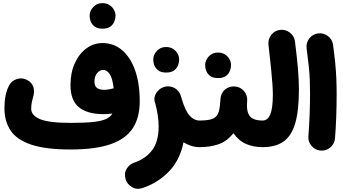

<svg xmlns="http://www.w3.org/2000/svg" viewBox="-20 -862 2152 1205"><path d="M7.8 -183.1Q7.8 -268.6 36.1 -323.7Q51.3 -354.5 84.7 -365.5Q118.2 -376.5 148.9 -360.8Q179.2 -345.7 189.2 -316.4Q199.2 -287.1 186.5 -248Q184.1 -240.2 179.9 -221.2Q175.8 -202.1 175.8 -179.2Q175.8 -137.7 231.2 -114.3Q286.6 -90.8 423.3 -90.8Q509.3 -90.8 562.3 -96.2Q615.2 -101.6 644 -114.5Q672.9 -127.4 685.1 -149.4Q657.7 -145.5 632.3 -145.5Q527.8 -145.5 475.1 -189Q422.4 -232.4 422.4 -327.6Q422.4 -405.8 449.5 -465.3Q476.6 -524.9 522.2 -558.3Q567.9 -591.8 623.5 -591.8Q693.4 -591.8 745.8 -547.6Q798.3 -503.4 827.6 -421.4Q856.9 -339.4 856.9 -225.6Q856.9 -124 813.2 -57.1Q769.5 9.8 674.1 43Q578.6 76.2 423.3 76.2Q266.6 76.2 175.8 45.7Q85 15.1 46.4 -43Q7.8 -101.1 7.8 -183.1ZM572.8 -348.6Q572.8 -298.3 632.8 -298.3Q649.4 -298.3 664.8 -301.3Q680.2 -304.2 692.9 -307.6H693.4Q686 -372.1 668 -397.7Q649.9 -423.3 627.4 -423.3Q606.4 -423.3 589.6 -403.3Q572.8 -383.3 572.8 -348.6ZM542.5 -763.2Q542.5 -793.9 565.2 -818.1Q587.9 -842.3 622.1 -842.3Q647.5 -842.3 665 -831.5Q682.6 -820.8 692.4 -805.2Q705.1 -785.2 705.1 -763.2Q705.1 -747.6 698.2 -728.5Q691.4 -709.5 673.6 -695.8Q655.8 -682.1 623.5 -682.1Q590.3 -682.1 573 -696Q555.7 -710 548.8 -728Q542.5 -745.1 542.5 -763.2Z M953.1 -217.3Q945.3 -238.8 952.1 -259.8Q959 -280.8 976.1 -296.6Q993.2 -312.5 1015.6 -317.9Q1027.3 -320.8 1039.6 -319.8Q1068.4 -318.4 1089.1 -299.8Q1109.9 -281.2 1115.7 -257.3Q1116.2 -255.9 1116.7 -254.4Q1140.1 -170.4 1168.7 -137.9Q1197.3 -105.5 1231.9 -105.5H1232.4Q1267.1 -105.5 1291.3 -81.1Q1315.4 -56.6 1315.4 -22Q1315.4 12.2 1291.3 36.9Q1267.1 61.5 1232.4 61.5H1231.9Q1205.6 61.5 1180.4 53.5Q1155.3 45.4 1131.8 31.2Q1109.4 142.6 1040.3 214.1Q971.2 285.6 875 317.9Q837.9 330.1 807.6 311.8Q777.3 293.5 768.6 263.7Q757.3 224.6 775.4 196.5Q793.5 168.5 821.3 159.2Q893.6 134.8 934.6 80.8Q975.6 26.9 975.6 -68.4Q975.6 -132.3 954.6 -213.4Q954.1 -215.3 953.1 -217.3ZM941.9 -487.8Q941.9 -518.6 964.6 -542.7Q987.3 -566.9 1021.5 -566.9Q1046.9 -566.9 1064.5 -556.2Q1082 -545.4 1091.8 -529.8Q1104.5 -509.8 1104.5 -487.8Q1104.5 -472.2 1097.7 -453.1Q1090.8 -434.1 1073 -420.4Q1055.2 -406.7 1022.9 -406.7Q989.7 -406.7 972.4 -420.7Q955.1 -434.6 948.2 -452.6Q941.9 -469.7 941.9 -487.8Z M1148.4 -22Q1148.4 -56.6 1173.3 -81.1Q1198.2 -105.5 1232.4 -105.5Q1291.5 -105.5 1318.1 -118.2Q1344.7 -130.9 1352.8 -160.4Q1360.8 -189.9 1363.8 -240.2Q1366.2 -278.8 1392.3 -300.3Q1418.5 -321.8 1453.6 -319.3Q1488.3 -317.4 1511 -290.8Q1533.7 -264.2 1531.2 -230.5Q1524.9 -163.1 1546.9 -134.3Q1568.8 -105.5 1627.9 -105.5H1628.4Q1663.1 -105.5 1687.3 -81.1Q1711.4 -56.6 1711.4 -22Q1711.4 12.2 1687.3 36.9Q1663.1 61.5 1628.4 61.5H1627.9Q1570.8 61.5 1523.9 41.3Q1477.1 21 1445.3 -26.4Q1403.8 25.4 1351.1 43.5Q1298.3 61.5 1232.4 61.5Q1198.2 61.5 1173.3 36.9Q1148.4 12.2 1148.4 -22ZM1267.6 -453.1Q1267.6 -483.9 1290.3 -508.1Q1313 -532.2 1347.2 -532.2Q1372.6 -532.2 1390.1 -521.5Q1407.7 -510.7 1417.5 -495.1Q1430.2 -475.1 1430.2 -453.1Q1430.2 -437.5 1423.3 -418.5Q1416.5 -399.4 1398.7 -385.7Q1380.9 -372.1 1348.6 -372.1Q1315.4 -372.1 1298.1 -386Q1280.8 -399.9 1273.9 -418Q1267.6 -435.1 1267.6 -453.1Z M1544.9 -22Q1544.9 -56.6 1569.6 -81.1Q1594.2 -105.5 1628.4 -105.5Q1660.2 -105.5 1676.3 -144.3Q1692.4 -183.1 1692.4 -268.6Q1692.4 -295.9 1689.7 -334.5Q1687 -373 1681.2 -432.4Q1675.3 -491.7 1665 -580.1Q1661.1 -614.3 1681.9 -642.1Q1702.6 -669.9 1736.8 -674.3Q1771 -678.7 1798.8 -657.7Q1826.7 -636.7 1831.1 -602.5Q1844.2 -500.5 1850.1 -429Q1856 -357.4 1856 -299.3Q1856 -168.5 1833 -89.1Q1810.1 -9.8 1760 25.9Q1710 61.5 1628.4 61.5Q1594.2 61.5 1569.6 36.9Q1544.9 12.2 1544.9 -22Z M1904.3 -558.1Q1899.9 -592.3 1920.9 -620.1Q1941.9 -647.9 1976.1 -652.3Q2010.3 -656.7 2038.1 -635.7Q2065.9 -614.7 2070.3 -580.6Q2079.1 -514.6 2084 -464.8Q2088.9 -415 2090.8 -369.1Q2092.8 -323.2 2092.8 -268.6Q2092.8 -196.3 2090.1 -125Q2087.4 -53.7 2082.5 6.3Q2079.6 40.5 2053 63.2Q2026.4 85.9 1991.7 83Q1957.5 80.1 1935.1 53.5Q1912.6 26.9 1915.5 -7.3Q1920.4 -67.9 1923.1 -137.9Q1925.8 -208 1925.8 -277.3Q1925.8 -325.2 1924.1 -364.3Q1922.4 -403.3 1917.7 -448.2Q1913.1 -493.2 1904.3 -558.1Z"/></svg>

Font: Mikhak-FD Black
Style: Regular
Weight: 900
Designer: Amin Abedi
Version: Version 3.2